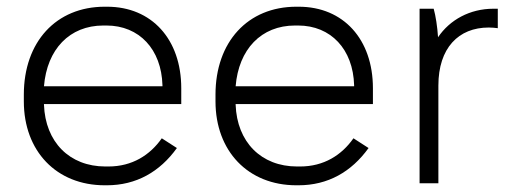

<svg xmlns="http://www.w3.org/2000/svg" viewBox="-20 -546 1541 572"><path d="M292 6H298C386 6 456 -34 507 -105L462 -134C427 -84 374 -50 303 -50H294C187 -50 115 -123 111 -234V-236H520V-283C520 -429 432 -526 299 -526H292C147 -526 51 -421 51 -264V-244C51 -96 148 6 292 6ZM111 -289C120 -399 187 -470 288 -470H297C395 -470 461 -399 464 -292V-289Z M863 6H869C957 6 1027 -34 1078 -105L1033 -134C998 -84 945 -50 874 -50H865C758 -50 686 -123 682 -234V-236H1091V-283C1091 -429 1003 -526 870 -526H863C718 -526 622 -421 622 -264V-244C622 -96 719 6 863 6ZM682 -289C691 -399 758 -470 859 -470H868C966 -470 1032 -399 1035 -292V-289Z M1230 0H1286V-291C1286 -403 1346 -464 1436 -464C1444 -464 1458 -463 1463 -462V-520H1450C1380 -520 1320 -487 1285 -435C1283 -466 1278 -499 1272 -520H1230Z"/></svg>

Font: Fixel Text Light
Style: Regular
Weight: 300
Width: 4
Designer: AlfaBravo + MacPaw
Foundry: Kyrylo Tkachov, Marchela Mozhyna, Serhii Makarenko, Maria Weinstein, Zakhar Kryvoshyya
Version: Version 1.211